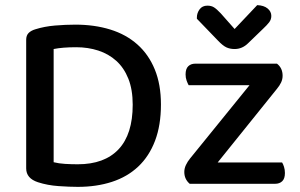

<svg xmlns="http://www.w3.org/2000/svg" viewBox="-20 -716 1168 748"><path d="M497 -308Q497 -367 480 -409.5Q463 -452 433 -479Q403 -506 363 -519Q323 -532 277 -532Q224 -532 189 -525V-84Q209 -79 233.5 -77.5Q258 -76 283 -76Q387 -76 442 -134.5Q497 -193 497 -308ZM607 -309Q607 -228 584 -167.5Q561 -107 518.5 -67Q476 -27 416 -7.5Q356 12 283 12Q251 12 208 9Q165 6 128 -6Q82 -21 82 -60V-561Q82 -578 91.5 -587.5Q101 -597 118 -602Q153 -613 194 -616.5Q235 -620 274 -620Q348 -620 409.5 -601Q471 -582 515 -543Q559 -504 583 -445.5Q607 -387 607 -309ZM719 0Q698 -18 698 -46Q698 -60 704.5 -73.5Q711 -87 720 -98L952 -384H715Q711 -391 707 -402Q703 -413 703 -426Q703 -448 713.5 -458Q724 -468 741 -468H1059Q1081 -451 1081 -421Q1081 -407 1075 -394.5Q1069 -382 1059 -370L828 -83H1079Q1083 -77 1086.5 -66Q1090 -55 1090 -42Q1090 -20 1079.5 -10Q1069 0 1052 0ZM894 -603 982 -696Q1008 -695 1022.5 -683Q1037 -671 1037 -654Q1037 -640 1028.5 -629Q1020 -618 1005 -604L947 -548Q924 -525 894 -525Q876 -525 862 -531.5Q848 -538 829 -558L747 -643V-648Q747 -665 757.5 -679.5Q768 -694 788 -694Q803 -694 813.5 -687.5Q824 -681 840 -664Z"/></svg>

Font: Baloo Thambi 2 Medium
Style: Regular
Weight: 500
Designer: Aadarsh Rajan and Ek Type
Foundry: Ek Type
Version: Version 1.640;hotconv 1.0.111;makeotfexe 2.5.65597; ttfautoh